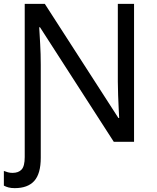

<svg xmlns="http://www.w3.org/2000/svg" viewBox="-31 -734 811 994"><path d="M45 240Q27 240 13.5 236.5Q0 233 -11 227V151Q-1 155 10 158Q21 161 34 161Q65 161 81 143.5Q97 126 97 79V-714H201L582 -123H586Q585 -139 583.5 -171Q582 -203 580.5 -241Q579 -279 579 -311V-714H663V0H558L176 -593H172Q174 -558 177 -506Q180 -454 180 -399V83Q180 165 146.5 202.5Q113 240 45 240Z"/></svg>

Font: RS Noto Sans
Style: Regular
Weight: 400
Designer: Monotype Design Team
Foundry: Monotype Imaging Inc.
Version: Version 3.10